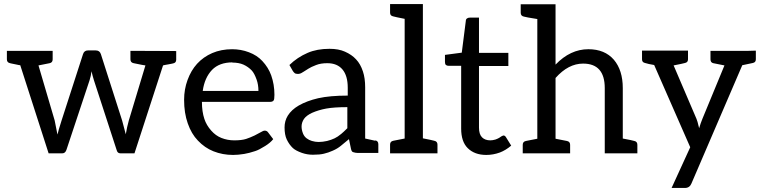

<svg xmlns="http://www.w3.org/2000/svg" viewBox="-20 -757 3772 948"><path d="M850 -505V-462Q850 -447 835 -444Q833 -444 826 -442Q818 -440 810 -439Q802 -438 793 -436L785 -434L644 0H574Q560 0 556 -16L444 -360Q441 -368 437 -384Q430 -412 432 -406L428 -382L422 -360L308 -17Q302 0 288 0H220L80 -435Q75 -435 63 -438Q28 -445 30 -445Q14 -448 14 -464V-506H240V-464Q240 -448 225 -445L170 -434L250 -162Q264 -90 264 -93Q267 -109 284 -162L390 -490Q396 -508 414 -508H453Q472 -508 478 -490L583 -162Q588 -146 601 -94Q607 -130 616 -162L698 -434Q693 -434 640 -445Q624 -448 624 -464V-506Z M1125 -514Q1170 -514 1209 -499Q1249 -484 1275 -456Q1305 -424 1319 -385Q1335 -340 1335 -289Q1335 -266 1331 -261Q1326 -254 1313 -254H977Q977 -206 989 -170Q999 -139 1023 -112Q1045 -87 1073 -76Q1103 -64 1137 -64Q1173 -64 1195 -71Q1216 -78 1237 -88Q1259 -99 1267 -104Q1280 -112 1287 -112Q1298 -112 1304 -103L1329 -70Q1315 -52 1289 -36Q1259 -17 1240 -11Q1210 -1 1186 3Q1156 8 1131 8Q1079 8 1034 -10Q991 -27 957 -63Q925 -96 907 -148Q889 -199 889 -264Q889 -316 906 -362Q923 -409 953 -442Q984 -476 1028 -495Q1072 -514 1127 -514ZM1128 -449Q1063 -449 1027 -412Q990 -373 981 -308H1256Q1256 -339 1247 -364Q1236 -395 1223 -409Q1206 -427 1182 -438Q1159 -448 1127 -448Z M1833 -64Q1848 -61 1848 -45V-2H1744Q1735 -2 1723 -6Q1716 -8 1713 -22L1703 -70L1663 -37Q1646 -23 1623 -13Q1601 -3 1579 2Q1559 7 1525 7Q1497 7 1471 -2Q1440 -13 1426 -26Q1408 -43 1396 -68Q1385 -91 1385 -128Q1385 -160 1401 -186Q1419 -215 1455 -236Q1495 -259 1551 -272Q1609 -285 1697 -285V-324Q1697 -383 1671 -414Q1645 -445 1596 -445Q1564 -445 1541 -436Q1515 -426 1503 -418Q1470 -397 1474 -400Q1463 -392 1451 -392Q1440 -392 1435 -396Q1429 -401 1425 -408L1409 -436Q1448 -474 1499 -496Q1545 -516 1607 -516Q1652 -516 1683 -502Q1717 -487 1738 -464Q1760 -441 1772 -404Q1783 -371 1783 -326V-73Q1831 -63 1833 -62ZM1695 -228Q1630 -228 1591 -221Q1553 -214 1521 -200Q1493 -187 1481 -170Q1469 -152 1469 -132Q1469 -116 1476 -98Q1482 -83 1494 -74Q1506 -65 1520 -61Q1537 -56 1553 -56Q1573 -56 1595 -61Q1615 -66 1632 -74Q1647 -81 1665 -96Q1675 -104 1695 -124Z M2140 -43V0H1906V-43Q1906 -59 1922 -62L1978 -73V-664Q1932 -673 1922 -676Q1906 -679 1906 -694V-737H2068V-74Q2114 -65 2124 -62Q2140 -59 2140 -43Z M2289 -26Q2257 -58 2257 -122V-432H2196Q2187 -432 2182 -436Q2177 -440 2177 -451V-486L2260 -497L2280 -654Q2280 -662 2286 -666Q2291 -670 2300 -670H2345V-496H2490V-431H2345V-127Q2345 -94 2360 -79Q2375 -64 2401 -64Q2412 -64 2426 -68Q2435 -71 2444 -76L2456 -84Q2464 -88 2466 -88Q2473 -88 2478 -80L2504 -38Q2477 -15 2448 -4Q2415 8 2381 8Q2323 8 2289 -26Z M2723 -438Q2796 -514 2885 -514Q2966 -514 3011 -462Q3055 -410 3055 -322V-73Q3103 -64 3112 -61Q3127 -58 3127 -42V0H2966V-322Q2966 -443 2859 -443Q2786 -443 2723 -372V-72L2779 -61Q2795 -58 2795 -42V0H2561V-42Q2561 -58 2577 -61L2633 -72V-663Q2576 -672 2567 -675Q2551 -678 2551 -694V-736H2723Z M3712 -507V-464Q3712 -449 3697 -446L3645 -435L3394 149Q3385 171 3362 171H3296L3388 -30L3210 -436Q3180 -441 3165 -446Q3150 -449 3150 -464V-507H3377V-464Q3377 -449 3362 -446Q3352 -443 3306 -434L3419 -170Q3423 -162 3432 -124Q3439 -148 3448 -170L3557 -434L3502 -445Q3488 -448 3488 -464V-506H3676Z"/></svg>

Font: Aleo
Style: Regular
Weight: 400
Designer: Alessio Laiso
Version: Version 1.1